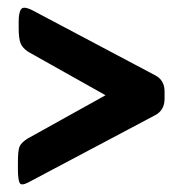

<svg xmlns="http://www.w3.org/2000/svg" viewBox="-20 -495 488 504"><path d="M54 -16Q35 -6 31 -16Q27 -26 27 -52V-68Q27 -99 31 -109.5Q35 -120 52 -131L257 -245L54 -359Q39 -369 34 -381.5Q29 -394 29 -422V-438Q29 -462 35.5 -471Q42 -480 67 -467L388 -297Q412 -284 412 -255V-236Q412 -206 388 -193Z"/></svg>

Font: Asap Condensed VF Beta
Style: Regular
Weight: 400
Designer: Pablo Cosgaya
Foundry: Omnibus-Type
Version: Version 1.008